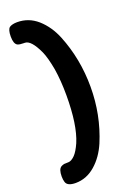

<svg xmlns="http://www.w3.org/2000/svg" viewBox="-186 -836 755 1125"><g transform="rotate(-20 192.0 -273.5)"><path d="M35 107Q25 113 20 127Q15 142 15 164Q15 185 20 200Q29 228 80 228Q148 228 203 180Q257 133 289 58Q354 -98 354 -272Q354 -446 292 -600Q261 -677 205 -727Q150 -775 79 -775Q48 -775 31 -764Q15 -752 15 -708Q15 -663 35 -652Q47 -646 74 -646H80Q119 -646 160 -557Q178 -517 192 -440Q204 -365 204 -274Q204 -89 162 10Q142 55 122 76Q99 99 81 99Q59 99 54 100Q44 102 35 107Z"/></g></svg>

Font: FredokaOneMacrons
Style: Regular
Weight: 500
Designer: ""
Foundry: ""
Version: ""